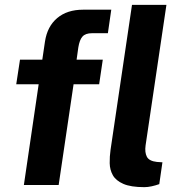

<svg xmlns="http://www.w3.org/2000/svg" viewBox="-20 -763 754 792"><path d="M78.5 0 139.5 -415.5H47L62.5 -517H154.5L165.5 -591.5Q175 -654 216 -688.5Q257 -723 322.5 -723H439L425 -626H359.5Q332.5 -626 320.2 -612.2Q308 -598.5 303 -567L296 -517H404L389 -415.5H283.5L222 0ZM575.5 9Q519.5 9 488.8 -4.5Q458 -18 445.5 -40.2Q433 -62.5 432.5 -89.8Q432 -117 436 -145L524.5 -743H666.5L580.5 -163Q576.5 -134.5 585.8 -116.5Q595 -98.5 627.5 -95L650 -93.5L637 -3.5Q621.5 2 605.5 5.5Q589.5 9 575.5 9Z"/></svg>

Font: Public Sans
Style: Bold Italic
Weight: 700
Italic angle: -8°
Designer: The Public Sans project authors (U.S. Web Design System). Libre Franklin designed by Pablo Impallari and Rodrigo Fuenzal
Version: Version 1.008; ttfautohint (v1.8.1) -l 8 -r 50 -G 200 -x 14 